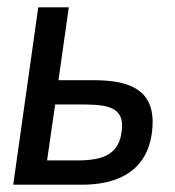

<svg xmlns="http://www.w3.org/2000/svg" viewBox="-20 -502 477 522"><path d="M168 -66H108L130 -218H190C259 -218 312 -217 312 -160C309 -72 249 -64 168 -66ZM395 -170C395 -263 324 -284 233 -284H139L167 -482H84L16 0H193C302 3 393 -39 395 -170Z"/></svg>

Font: Cantarell
Style: Oblique
Weight: 400
Italic angle: -8°
Designer: Dave Crossland
Version: Version 0.024